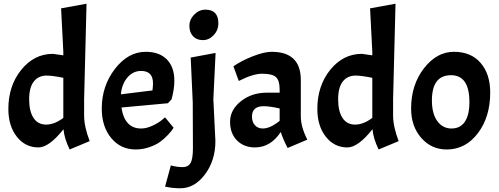

<svg xmlns="http://www.w3.org/2000/svg" viewBox="-20 -794 2688 1034"><path d="M322 -98Q244 0 187 0Q116 0 70.5 -58Q25 -116 25 -207Q25 -332 94.5 -418Q164 -504 265 -504L321 -496V-515L309 -749L446 -774L433 -260V-172Q433 -112 463 -34L355 11Q326 -49 322 -98ZM321 -159V-375Q261 -387 232 -387Q187 -387 162 -355Q137 -323 137 -259Q137 -195 160.5 -159Q184 -123 228.5 -123Q273 -123 321 -159Z M740 -102Q769 -102 801 -117Q833 -132 851 -147L869 -162L915 -106Q905 -89 884 -67Q863 -45 841.5 -29.5Q820 -14 784.5 -1.5Q749 11 711 11Q630 11 579 -50.5Q528 -112 528 -209Q528 -331 599 -423Q670 -515 765 -515Q838 -515 878.5 -474Q919 -433 919 -359Q919 -315 904 -259L884 -238L634 -215Q651 -102 740 -102ZM740 -412Q696 -412 666 -376.5Q636 -341 631 -286L801 -307Q804 -330 804 -345Q804 -412 740 -412Z M951 220Q910 220 869 211L900 97Q934 106 963.5 106Q993 106 1006 84Q1019 62 1019 5L1018 -243L1007 -484L1141 -509L1129 -260L1140 -34Q1140 70 1084 145Q1028 220 951 220ZM1000 -654.5Q1000 -689 1026 -715.5Q1052 -742 1086.5 -742Q1121 -742 1138.5 -723.5Q1156 -705 1156 -668.5Q1156 -632 1131 -605Q1106 -578 1072.5 -578Q1039 -578 1019.5 -599Q1000 -620 1000 -654.5Z M1418 -295H1486V-312Q1486 -361 1466 -379Q1446 -397 1391 -397Q1368 -397 1336.5 -387.5Q1305 -378 1266 -358L1237 -437Q1280 -467 1341.5 -491Q1403 -515 1443 -515Q1600 -515 1600 -363V-167Q1600 -111 1635 -42L1529 3Q1504 -45 1492 -83Q1437 0 1353 0Q1294 0 1256.5 -37.5Q1219 -75 1219 -138.5Q1219 -202 1277 -248.5Q1335 -295 1418 -295ZM1395 -102Q1435 -102 1486 -143V-210Q1433 -222 1400 -222Q1337 -222 1337 -166Q1337 -137 1353 -119.5Q1369 -102 1395 -102Z M1986 -98Q1908 0 1851 0Q1780 0 1734.5 -58Q1689 -116 1689 -207Q1689 -332 1758.5 -418Q1828 -504 1929 -504L1985 -496V-515L1973 -749L2110 -774L2097 -260V-172Q2097 -112 2127 -34L2019 11Q1990 -49 1986 -98ZM1985 -159V-375Q1925 -387 1896 -387Q1851 -387 1826 -355Q1801 -323 1801 -259Q1801 -195 1824.5 -159Q1848 -123 1892.5 -123Q1937 -123 1985 -159Z M2620 -296Q2620 -164 2553.5 -76.5Q2487 11 2386 11Q2303 11 2248.5 -51.5Q2194 -114 2194 -209Q2194 -337 2263 -426Q2332 -515 2424.5 -515Q2517 -515 2568.5 -455Q2620 -395 2620 -296ZM2508 -244Q2508 -389 2409 -389Q2306 -389 2306 -253Q2306 -182 2335 -142Q2364 -102 2411.5 -102Q2459 -102 2483.5 -138.5Q2508 -175 2508 -244Z"/></svg>

Font: Acme
Style: Regular
Weight: 400
Designer: Juan Pablo del Peral
Foundry: Juan Pablo del Peral
Version: Version 1.002